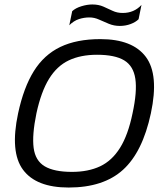

<svg xmlns="http://www.w3.org/2000/svg" viewBox="-20 -829 734 859"><path d="M516 -713Q490 -713 467 -722.5Q444 -732 423 -741.5Q402 -751 380 -751Q356 -751 333 -743.5Q310 -736 290 -716L303 -779Q318 -793 344 -801Q370 -809 393 -809Q421 -809 442.5 -799.5Q464 -790 484 -780.5Q504 -771 529 -771Q580 -771 613 -807L600 -743Q587 -730 564.5 -721.5Q542 -713 516 -713ZM287 10Q142 10 83 -69.5Q24 -149 61 -322Q86 -438 131.5 -511Q177 -584 250 -619Q323 -654 429 -654Q573 -654 632.5 -574.5Q692 -495 655 -322Q618 -149 530.5 -69.5Q443 10 287 10ZM302 -60Q375 -60 428 -85Q481 -110 517 -167.5Q553 -225 573 -322Q594 -419 585.5 -476.5Q577 -534 535.5 -559Q494 -584 414 -584Q341 -584 288 -559Q235 -534 199.5 -476.5Q164 -419 143 -322Q123 -225 130.5 -167.5Q138 -110 180 -85Q222 -60 302 -60Z"/></svg>

Font: Kanit Light
Style: Italic
Weight: 300
Italic angle: -12°
Designer: Katatrad Team
Foundry: CadsonDemak
Version: Version 2.000; ttfautohint (v1.8.3)